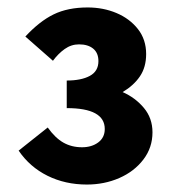

<svg xmlns="http://www.w3.org/2000/svg" viewBox="-20 -907 472 515"><path d="M213 -412Q155 -412 107.5 -435.5Q60 -459 30 -503L108 -565Q128 -537 150 -524.5Q172 -512 200 -512Q226 -512 243.5 -525Q261 -538 261 -561Q261 -617 159 -617V-691Q198 -691 221 -703.5Q244 -716 244 -743Q244 -765 230 -776.5Q216 -788 192 -788Q171 -788 153.5 -775.5Q136 -763 122 -744L48 -809Q86 -850 124 -868.5Q162 -887 215 -887Q257 -887 292.5 -872Q328 -857 350 -829Q372 -801 372 -762Q372 -727 355.5 -702.5Q339 -678 309 -660Q343 -645 366 -617.5Q389 -590 389 -552Q389 -511 364.5 -479Q340 -447 300 -429.5Q260 -412 213 -412Z"/></svg>

Font: Source Han Sans TC Heavy
Style: Regular
Weight: 900
Designer: Ryoko NISHIZUKA Ë•øÂ°öÊ∂ºÂ≠ê (kana, bopomofo & ideographs); Paul D. Hunt (Latin, Greek & Cyrillic); Sandoll Communicatio
Foundry: Adobe
Version: Version 2.004;hotconv 1.0.118;makeotfexe 2.5.65603